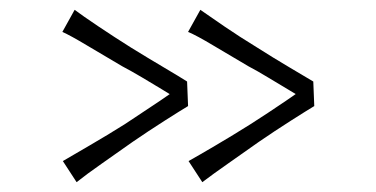

<svg xmlns="http://www.w3.org/2000/svg" viewBox="-20 -486 766 391"><path d="M620 -270Q614 -275 599.5 -284Q585 -293 565.5 -304.5Q546 -316 525.5 -328.5Q505 -341 486 -351Q450 -372 415 -393Q380 -414 363 -421L388 -466Q405 -454 436.5 -432.5Q468 -411 504 -389Q537 -368 570 -348.5Q603 -329 618 -320ZM363 -270Q357 -275 342.5 -284Q328 -293 309 -304.5Q290 -316 269 -328.5Q248 -341 229 -351Q193 -372 158 -393Q123 -414 107 -421L132 -466Q148 -454 180 -432.5Q212 -411 247 -389Q281 -368 314 -348.5Q347 -329 361 -320ZM392 -115 364 -158Q382 -168 418.5 -189.5Q455 -211 490 -233Q526 -256 562 -280.5Q598 -305 618 -320L620 -270Q605 -261 572 -240Q539 -219 507 -197Q476 -175 444.5 -153Q413 -131 392 -115ZM136 -115 108 -158Q125 -168 162 -189.5Q199 -211 234 -233Q269 -256 305.5 -280.5Q342 -305 361 -320L363 -270Q348 -261 315 -240Q282 -219 250 -197Q219 -175 187.5 -153Q156 -131 136 -115Z"/></svg>

Font: Truculenta ExtraLight
Style: Regular
Weight: 250
Version: Version 1.002